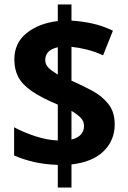

<svg xmlns="http://www.w3.org/2000/svg" viewBox="-20 -779 573 857"><path d="M238 -43Q180 -45 132 -56Q84 -67 43 -85V-211Q81 -190 134.5 -172Q188 -154 238 -152V-312Q164 -343 121.5 -372.5Q79 -402 61.5 -435.5Q44 -469 44 -514Q44 -587 98.5 -631Q153 -675 238 -685V-759H299V-687Q347 -684 392.5 -674Q438 -664 484 -642L440 -532Q403 -549 366.5 -558Q330 -567 299 -570V-419Q347 -398 391.5 -374Q436 -350 464 -314.5Q492 -279 492 -224Q492 -153 443 -104.5Q394 -56 299 -45V58H238ZM238 -568Q182 -556 182 -511Q182 -491 196 -477Q210 -463 238 -446ZM299 -156Q355 -170 355 -218Q355 -238 340 -253.5Q325 -269 299 -284Z"/></svg>

Font: Noto Sans Gujarati SemiCondensed
Style: Bold
Weight: 700
Width: 4
Designer: Jelle Bosma - Monotype Design Team, Universal Thirst
Foundry: Monotype Imaging Inc.
Version: Version 2.106; ttfautohint (v1.8.4.7-5d5b)